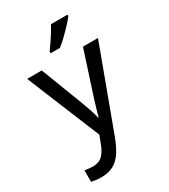

<svg xmlns="http://www.w3.org/2000/svg" viewBox="-240 -876 1080 1230"><g transform="rotate(-30 300.0 -260.5)"><path d="M135 245Q116 245 97 242.5Q78 240 63 237V152Q75 154 91 156Q107 158 121 158Q167 158 192.5 134.5Q218 111 237 62L260 2L38 -539H146L267 -224Q278 -196 289 -162.5Q300 -129 308 -96H311Q320 -130 330 -163Q340 -196 349 -225L451 -539H562L341 58Q320 116 294 158Q268 200 230.5 222.5Q193 245 135 245ZM250 -618Q265 -638 282.5 -664Q300 -690 317 -717Q334 -744 346 -766H468V-756Q455 -738 428.5 -709.5Q402 -681 372.5 -652.5Q343 -624 319 -606H250Z"/></g></svg>

Font: Noto Sans Mono Medium
Style: Regular
Weight: 500
Designer: Monotype Design Team
Foundry: Monotype Imaging Inc.
Version: Version 2.014